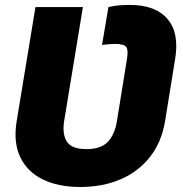

<svg xmlns="http://www.w3.org/2000/svg" viewBox="-20 -740 733 770"><path d="M301.1 9.9Q212.7 9.9 150.6 -21Q88.4 -51.8 60.7 -110.8Q33 -169.7 46.9 -254.3L122.2 -711.6H312.5L237.2 -254.3Q229 -202.1 248.2 -172.1Q267.4 -142 326.7 -142Q385.7 -142 413.2 -172.1Q440.7 -202.1 448.9 -254.3L488.6 -500Q495.4 -537.3 486.9 -550.6Q478.3 -563.9 441.8 -563.9Q421.9 -563.9 389.2 -559.7L414.8 -711.6Q438.6 -717 456.9 -718.6Q475.1 -720.2 501.4 -720.2Q604 -720.2 652.2 -663.4Q700.3 -606.5 681.8 -500L642 -254.3Q628.2 -170.5 582 -111.3Q535.9 -52.2 464.1 -21.1Q392.4 9.9 301.1 9.9Z"/></svg>

Font: Inter UI Black
Style: Italic
Weight: 900
Italic angle: -9.39999°
Designer: Rasmus Andersson
Foundry: rsms
Version: 3.2;8d6f07862